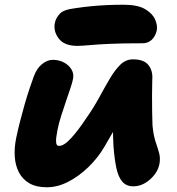

<svg xmlns="http://www.w3.org/2000/svg" viewBox="-20 -779 747 812"><path d="M178 13Q133 13 104 -4Q75 -21 60 -50Q45 -79 42.5 -116Q40 -153 48 -193Q55 -227 64.5 -264.5Q74 -302 84.5 -338.5Q95 -375 105.5 -406Q116 -437 123 -456Q136 -491 158.5 -508.5Q181 -526 203 -526Q230 -526 251 -514.5Q272 -503 282.5 -485Q293 -467 289 -446Q286 -430 277.5 -405Q269 -380 259 -350.5Q249 -321 239 -290Q229 -259 223 -229Q220 -214 218 -198.5Q216 -183 218 -172.5Q220 -162 230 -162Q251 -162 281 -195Q311 -228 342 -275Q374 -320 398.5 -365Q423 -410 444.5 -446.5Q466 -483 489 -505.5Q512 -528 542 -528Q589 -528 608 -503.5Q627 -479 624 -443Q623 -417 623 -378Q623 -339 623.5 -302.5Q624 -266 625 -248Q629 -206 638 -179.5Q647 -153 653 -131.5Q659 -110 654 -84Q649 -60 632.5 -39Q616 -18 593 -4.5Q570 9 544 9Q514 9 497 -11Q480 -31 472 -69Q464 -107 460 -160Q458 -198 457.5 -235Q457 -272 458 -307Q459 -342 460 -373L523 -341Q517 -328 504.5 -304.5Q492 -281 472 -245.5Q452 -210 422 -159Q394 -111 353.5 -72Q313 -33 268 -10Q223 13 178 13ZM307 -585Q252 -585 228.5 -616Q205 -647 212 -682Q216 -702 232 -720Q248 -738 296 -744Q336 -750 368.5 -753Q401 -756 433 -757.5Q465 -759 503 -759Q562 -759 593.5 -740.5Q625 -722 636 -696.5Q647 -671 643 -650Q637 -625 621.5 -610.5Q606 -596 583 -596Q497 -596 443 -593.5Q389 -591 357.5 -588Q326 -585 307 -585Z"/></svg>

Font: Shantell Sans ExtraBold
Style: Italic
Weight: 800
Italic angle: -11°
Designer: Stephen Nixon, Anya Danilova, Shantell Martin
Foundry: Arrow Type
Version: Version 1.011;[c5ecc13dd]